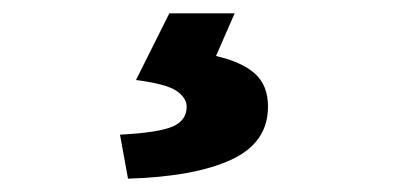

<svg xmlns="http://www.w3.org/2000/svg" viewBox="-20 -24 600 288"><path d="M172 244 160 178Q217 175 238.5 166Q260 157 260 136Q260 123 245 112.5Q230 102 184 96L234 -4H332L304 60Q343 69 362.5 86.5Q382 104 382 136Q382 190 327 215.5Q272 241 172 244Z"/></svg>

Font: TypoPRO Source Sans Pro
Style: Regular
Weight: 900
Designer: Paul D. Hunt
Foundry: Adobe Systems Incorporated
Version: Version 2.020;PS 2.000;hotconv 1.0.86;makeotf.lib2.5.63406